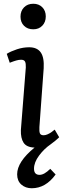

<svg xmlns="http://www.w3.org/2000/svg" viewBox="-20 -776 346 1028"><path d="M158.2 -755.9Q188 -755.9 206.5 -737.1Q225.1 -718.3 225.1 -688Q225.1 -657.7 206.5 -638.4Q188 -619.1 158.2 -619.1Q127.4 -619.1 108.6 -637.9Q89.8 -656.7 89.8 -687Q89.8 -717.3 108.6 -736.6Q127.4 -755.9 158.2 -755.9ZM118.2 -415Q119.1 -436.5 114 -446.3Q108.9 -456.1 92.8 -456.1Q86.4 -456.1 79.8 -455.1Q73.2 -454.1 66.2 -451.9Q59.1 -449.7 54.4 -448.2Q49.8 -446.8 42.2 -443.8Q34.7 -440.9 32.2 -439.9L16.1 -487.8Q38.6 -501.5 71 -512.2Q103.5 -522.9 136.2 -522.9Q178.7 -522.9 198 -495.6Q217.3 -468.3 213.9 -410.2L190.9 -95.2Q189.5 -71.8 193.8 -61.8Q198.2 -51.8 213.9 -51.8Q223.6 -51.8 234.9 -56.9Q246.1 -62 253.2 -66.9Q260.3 -71.8 272.9 -82L296.9 -41Q280.8 -24.9 252 -3.9Q216.3 20.5 189.2 56.9Q162.1 93.3 162.1 127Q162.1 160.2 191.9 160.2Q216.8 160.2 249 127.9L277.8 158.2Q224.6 231.9 149.9 231.9Q116.7 231.9 94.2 212.2Q71.8 192.4 71.8 157.2Q71.8 90.3 165 14.2Q122.6 12.7 106.4 -11.7Q90.3 -36.1 91.8 -80.1Z"/></svg>

Font: Literata Book Medium
Style: Italic
Weight: 500
Italic angle: -3°
Designer: Latin by Veronika Burian and Jose Scaglione. Greek by Irene Vlachou. Cyrillic by Vera Evstafieva
Foundry: TypeTogether
Version: Version 1.003;PS 001.003;hotconv 1.0.88;makeotf.lib2.5.64775